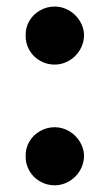

<svg xmlns="http://www.w3.org/2000/svg" viewBox="-20 -551 332 581"><path d="M57.6 -79.1Q57.1 -102.5 68.8 -122.6Q80.6 -142.6 101.1 -154.3Q121.6 -166 145.5 -166Q168.5 -166 188.7 -154.3Q209 -142.6 221.4 -122.6Q233.9 -102.5 234.4 -79.1Q233.9 -54.7 221.7 -34.4Q209.5 -14.2 189 -2.2Q168.5 9.8 145.5 9.8Q121.6 9.8 101.1 -2Q80.6 -13.7 68.8 -34.2Q57.1 -54.7 57.6 -79.1ZM57.6 -444.3Q57.1 -467.8 68.8 -487.8Q80.6 -507.8 101.1 -519.5Q121.6 -531.2 145.5 -531.2Q168.5 -531.2 188.7 -519.5Q209 -507.8 221.4 -487.8Q233.9 -467.8 234.4 -444.3Q233.9 -419.9 221.7 -399.7Q209.5 -379.4 189 -367.4Q168.5 -355.5 145.5 -355.5Q121.6 -355.5 101.1 -367.2Q80.6 -378.9 68.8 -399.4Q57.1 -419.9 57.6 -444.3Z"/></svg>

Font: Pretendard JP ExtraBold
Style: Regular
Weight: 800
Designer: Base glyphs from Inter by Rasmus Andersson; Hangeul glyphs from Noto Sans CJK(Source Han Sans) by Jang Soo-young and Kan
Foundry: Kil Hyung-jin
Version: Version 1.309